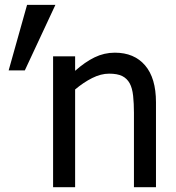

<svg xmlns="http://www.w3.org/2000/svg" viewBox="-20 -780 732 800"><path d="M629.9 0H538.1V-310.5Q538.1 -348.1 534.7 -380.6Q531.2 -413.1 520.5 -432.6Q509.3 -453.1 489.3 -463.1Q469.2 -473.1 434.6 -473.1Q400.4 -473.1 364 -454.8Q327.6 -436.5 293 -407.2V0H201.2V-545.4H293V-484.9Q334 -521.5 374 -541Q414.1 -560.5 458.5 -560.5Q539.1 -560.5 584.5 -507.6Q629.9 -454.6 629.9 -354ZM210.9 -759.8 83.5 -486.8H16.1L92.8 -759.8Z"/></svg>

Font: IranNastaliq
Style: Regular
Weight: 400
Designer: Hossein Zahedi
Version: Version 1.5